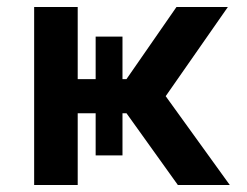

<svg xmlns="http://www.w3.org/2000/svg" viewBox="-20 -531 710 551"><path d="M78 0V-511H203V-304H254.5V-426H331.5V-304H343L486.5 -511H634L455.5 -255L639.5 0H490.5L343 -206H331.5V-85H254.5V-206H203V0Z"/></svg>

Font: Overpass
Style: Bold
Weight: 700
Designer: Delve Withrington, Dave Bailey, Thomas Jockin
Foundry: Delve Fonts LLC
Version: Version 4.000; ttfautohint (v1.8.3)